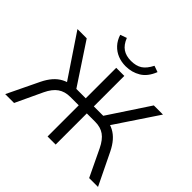

<svg xmlns="http://www.w3.org/2000/svg" viewBox="-208 -1154 1394 1394"><g transform="rotate(45 489.5 -456.5)"><path d="M13 0 131 -245Q152 -288 178.5 -318.5Q205 -349 238.5 -366.5Q272 -384 312 -389L280 -362L50 -705H145L362 -376L340 -392H448V-705H531V-392H641L617 -376L834 -705H928L699 -362L667 -389Q707 -384 740 -366.5Q773 -349 799.5 -318.5Q826 -288 847 -245L966 0H875L776 -207Q747 -267 709.5 -293.5Q672 -320 617 -320H531V0H448V-320H362Q306 -320 267.5 -293Q229 -266 201 -207L104 0ZM488 -761Q444 -761 406.5 -776Q369 -791 341 -821Q313 -851 299 -895L349 -913Q369 -862 403 -839Q437 -816 488 -816Q540 -816 573.5 -837.5Q607 -859 634 -912L682 -895Q654 -823 602.5 -792Q551 -761 488 -761Z"/></g></svg>

Font: Nunito Sans 11pt
Style: Regular
Weight: 400
Version: Version 3.101;gftools[0.9.27]